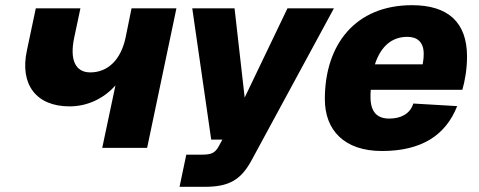

<svg xmlns="http://www.w3.org/2000/svg" viewBox="-20 -570 1847 740"><path d="M374 0H547L660 -538H487L464 -425C446 -340 396 -291 328 -291C270 -291 248 -340 266 -425L290 -538H118L84 -377C55 -245 119 -160 248 -160C318 -160 381 -191 425 -241Z M672 150H769C861 150 908 125 950 47L1267 -538H1088L923 -194L884 -538H721L794 -32H837L823 -6C809 20 793 26 760 26H698Z M1452 12C1605 12 1698 -49 1742 -161L1573 -171C1560 -130 1524 -113 1480 -113C1434 -113 1408 -138 1408 -196C1408 -205 1408 -215 1409 -224H1762C1772 -258 1780 -305 1780 -352C1780 -484 1707 -550 1568 -550C1351 -550 1232 -400 1232 -188C1232 -68 1307 12 1452 12ZM1550 -428C1589 -428 1613 -407 1613 -363C1613 -346 1611 -332 1609 -322H1425C1447 -390 1489 -428 1550 -428Z"/></svg>

Font: Geist ExtraBold
Style: Italic
Weight: 800
Italic angle: -12°
Designer: Basement.studio, Andrés Briganti, Mateo Zaragoza
Foundry: Basement.studio, Vercel, Andrés Briganti, Guido Ferreyra, Mateo Zaragoza
Version: Version 1.500